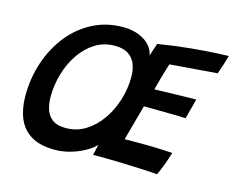

<svg xmlns="http://www.w3.org/2000/svg" viewBox="-97 -800 1176 966"><g transform="rotate(15 491.5 -317.0)"><path d="M259.5 25.5Q181 25.5 134.2 -3.2Q87.5 -32 66.8 -82.8Q46 -133.5 46 -199Q46 -291 73.8 -374.2Q101.5 -457.5 152.8 -521.8Q204 -586 275.2 -623Q346.5 -660 433.5 -660Q481 -660 518.5 -644.2Q556 -628.5 577.2 -601.5Q598.5 -574.5 598.5 -540.5L592.5 -536Q599.5 -564.5 607.5 -588.2Q615.5 -612 619.5 -622.5Q712 -637.5 789.5 -644.8Q867 -652 918.5 -654.5Q970 -657 983 -657Q976 -631.5 968.5 -608.2Q961 -585 951.5 -558.5L705 -539Q701.5 -529 695.8 -509.8Q690 -490.5 683.8 -468.5Q677.5 -446.5 672.2 -427.2Q667 -408 664.5 -398Q676 -398.5 697 -399Q718 -399.5 744 -400.2Q770 -401 796.8 -401.5Q823.5 -402 845.8 -402.5Q868 -403 881.5 -403L854 -298.5Q847 -299 825.8 -299.5Q804.5 -300 776 -300.5Q747.5 -301 718.8 -301.2Q690 -301.5 667.5 -301.8Q645 -302 636 -302Q628 -273 619 -241Q610 -209 601.5 -177Q593 -145 585 -117Q604.5 -117.5 630.2 -117.5Q656 -117.5 677.5 -117.5Q708 -117.5 738.2 -116.8Q768.5 -116 793.8 -114.5Q819 -113 834 -112Q830 -97 823.5 -78Q817 -59 810 -40.5Q803 -22 797 -8.2Q791 5.5 788 11Q764.5 9 730.2 7.2Q696 5.5 658.2 4Q620.5 2.5 585 1.5Q565 1 539.8 0.5Q514.5 0 491 0Q467.5 0 452 0Q456.5 -20 461.5 -41.5Q466.5 -63 472 -83.5L483 -80.5Q467 -51 430.5 -27Q394 -3 348.8 11.2Q303.5 25.5 259.5 25.5ZM283.5 -94.5Q340 -94.5 386.2 -123.2Q432.5 -152 466.2 -200.2Q500 -248.5 518.2 -307.5Q536.5 -366.5 536.5 -427.5Q536.5 -465 525 -494.5Q513.5 -524 487.2 -541.2Q461 -558.5 416.5 -558.5Q360 -558.5 314.8 -530.2Q269.5 -502 237 -454.2Q204.5 -406.5 187.2 -347.5Q170 -288.5 170 -227.5Q170 -188.5 180.8 -158.2Q191.5 -128 216.2 -111.2Q241 -94.5 283.5 -94.5Z"/></g></svg>

Font: Grandstander Thin Medium
Style: Italic
Weight: 500
Italic angle: -15°
Version: Version 1.200